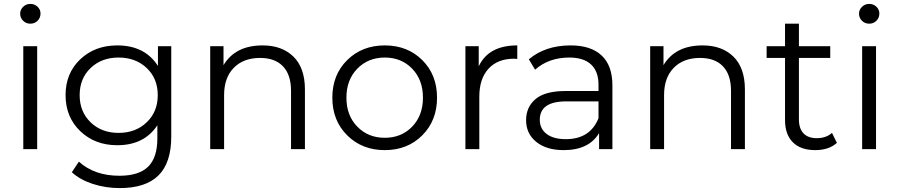

<svg xmlns="http://www.w3.org/2000/svg" viewBox="-20 -762 4595 981"><path d="M99 0V-526H170V0ZM83 -692Q83 -712 98 -727Q113 -742 135 -742Q157 -742 172 -727.5Q187 -713 187 -693Q187 -671 172 -656Q157 -641 135 -641Q113 -641 98 -656Q83 -671 83 -692Z M592 199Q519 199 453.5 177.5Q388 156 347 118L383 64Q463 136 590 136Q690 136 737 89.5Q784 43 784 -55V-122Q717 -20 579 -20Q465 -20 390 -92Q315 -164 315 -276Q315 -388 390 -459Q465 -530 579 -530Q720 -530 787 -425V-526H855V-64Q855 70 789.5 134.5Q724 199 592 199ZM443 -414.5Q387 -361 387 -276Q387 -191 443 -137Q499 -83 586 -83Q673 -83 729.5 -137Q786 -191 786 -276Q786 -361 729.5 -414.5Q673 -468 586 -468Q499 -468 443 -414.5Z M1322 -530Q1421 -530 1479.5 -472.5Q1538 -415 1538 -305V0H1467V-298Q1467 -380 1426 -423Q1385 -466 1309 -466Q1224 -466 1174.5 -415.5Q1125 -365 1125 -276V0H1054V-526H1122V-429Q1182 -530 1322 -530Z M2137.5 -70.5Q2062 5 1946 5Q1830 5 1754 -70.5Q1678 -146 1678 -263Q1678 -380 1754 -455Q1830 -530 1946 -530Q2062 -530 2137.5 -455Q2213 -380 2213 -263Q2213 -146 2137.5 -70.5ZM1805.5 -411Q1750 -354 1750 -263Q1750 -172 1805.5 -115Q1861 -58 1946 -58Q2031 -58 2086 -115Q2141 -172 2141 -263Q2141 -354 2086 -411Q2031 -468 1946 -468Q1861 -468 1805.5 -411Z M2358 0V-526H2426V-423Q2476 -530 2623 -530V-461Q2620 -461 2614 -461.5Q2608 -462 2606 -462Q2523 -462 2476 -411Q2429 -360 2429 -268V0Z M3041 0V-82Q2989 5 2860 5Q2772 5 2720 -37Q2668 -79 2668 -148Q2668 -215 2716.5 -256Q2765 -297 2871 -297H3038V-329Q3038 -397 3000 -432.5Q2962 -468 2889 -468Q2784 -468 2714 -406L2682 -459Q2766 -530 2896 -530Q2999 -530 3054 -478.5Q3109 -427 3109 -326V0ZM2738 -150Q2738 -104 2773 -77.5Q2808 -51 2871 -51Q2995 -51 3038 -158V-244H2873Q2738 -244 2738 -150Z M3570 -530Q3669 -530 3727.5 -472.5Q3786 -415 3786 -305V0H3715V-298Q3715 -380 3674 -423Q3633 -466 3557 -466Q3472 -466 3422.5 -415.5Q3373 -365 3373 -276V0H3302V-526H3370V-429Q3430 -530 3570 -530Z M4145 5Q4071 5 4031 -35Q3991 -75 3991 -148V-466H3897V-526H3991V-641H4062V-526H4222V-466H4062V-152Q4062 -105 4085.5 -80.5Q4109 -56 4153 -56Q4201 -56 4231 -83L4256 -32Q4215 5 4145 5Z M4385 0V-526H4456V0ZM4369 -692Q4369 -712 4384 -727Q4399 -742 4421 -742Q4443 -742 4458 -727.5Q4473 -713 4473 -693Q4473 -671 4458 -656Q4443 -641 4421 -641Q4399 -641 4384 -656Q4369 -671 4369 -692Z"/></svg>

Font: Belfius21
Style: Regular
Weight: 400
Designer: Montserrat's base design by Julieta Ulanovsky, modified by Coast SPRL for Belfius Bank NV.
Foundry: Montserrat's base design by Julieta Ulanovsky, modified by Coast SPRL for Belfius Bank NV.
Version: Version 2.000;FEAKit 1.0